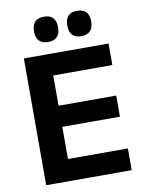

<svg xmlns="http://www.w3.org/2000/svg" viewBox="-91 -890 720 953"><g transform="rotate(-10 269.0 -413.0)"><path d="M63.5 0V-639H192.5V0ZM102 0V-109.5H494.5V0ZM138.5 -271.5V-378H483V-271.5ZM101.5 -530.5V-639H490.5V-530.5ZM196.5 -698.5Q166.5 -698.5 151.5 -714.8Q136.5 -731 136.5 -760.5V-764Q136.5 -793.5 151.5 -809.8Q166.5 -826 196.5 -826Q228 -826 242.8 -809.8Q257.5 -793.5 257.5 -764V-760.5Q257.5 -731 242.8 -714.8Q228 -698.5 196.5 -698.5ZM364 -698.5Q333.5 -698.5 318.8 -714.8Q304 -731 304 -760.5V-764Q304 -793.5 318.8 -809.8Q333.5 -826 364 -826Q394.5 -826 409.5 -809.8Q424.5 -793.5 424.5 -764V-760.5Q424.5 -731 409.5 -714.8Q394.5 -698.5 364 -698.5Z"/></g></svg>

Font: Anek Gurmukhi SemiBold
Style: Regular
Weight: 600
Designer: Sarang Kulkarni (Gurmukhi), Yesha Goshar (Latin)
Foundry: Ek Type
Version: Version 1.003